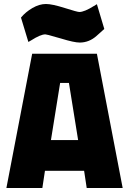

<svg xmlns="http://www.w3.org/2000/svg" viewBox="-20 -941 646 961"><path d="M12 0ZM401 -86H205L192 0H12L141 -672H465L594 0H414ZM325 -526H281L235 -240H371ZM286 -748 261 -755Q214 -769 207 -769Q183 -769 136 -739L122 -731L85 -853Q108 -881 142.5 -901Q177 -921 210 -921Q241 -921 304 -901Q367 -881 377 -881Q402 -881 450 -911L465 -920L502 -796Q501 -795 463.5 -761.5Q426 -728 379 -728Q351 -728 286 -748Z"/></svg>

Font: Cairo Black
Style: Regular
Weight: 900
Designer: Mohamed Gaber, the designers of Titillium
Foundry: Kief Type Foundry
Version: Version 2.009; ttfautohint (v1.5.33-1714) -l 8 -r 50 -G 200 